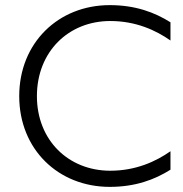

<svg xmlns="http://www.w3.org/2000/svg" viewBox="-20 -718 715 749"><path d="M408 11C508 11 583 -17 645 -56V-128C588 -88 510 -52 410 -52C247 -52 124 -171 124 -343C124 -516 247 -636 410 -636C510 -636 588 -600 645 -560V-631C583 -670 508 -698 408 -698C208 -698 55 -551 55 -343C55 -135 208 11 408 11Z"/></svg>

Font: Roundo
Style: Regular
Weight: 400
Designer: Shiva Nallaperumal
Foundry: Indian Type Foundry
Version: Version 2.000